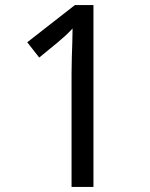

<svg xmlns="http://www.w3.org/2000/svg" viewBox="-20 -734 591 754"><path d="M261 0V-446Q261 -474 262 -506.5Q263 -539 264 -569.5Q265 -600 265 -622Q249 -605 237.5 -594.5Q226 -584 206 -567L134 -508L87 -568L274 -714H347V0Z"/></svg>

Font: umalayalam25
Style: Book
Weight: 400
Designer: Jelle Bosma - Monotype Design Team
Foundry: Monotype Imaging Inc.
Version: Version 2.003